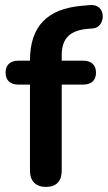

<svg xmlns="http://www.w3.org/2000/svg" viewBox="-20 -728 425 756"><path d="M161 8C202 8 223 -15 223 -56V-395H308C340 -395 358 -412 358 -442C358 -472 340 -489 308 -489H223V-510C223 -578 256 -610 332 -615L346 -616C397 -620 402 -714 334 -708L300 -705C169 -693 98 -627 98 -490V-489H52C20 -489 2 -472 2 -442C2 -412 20 -395 52 -395H98V-56C98 -15 121 8 161 8Z"/></svg>

Font: Nunito
Style: Bold
Weight: 700
Designer: Vernon Adams
Foundry: Vernon Adams
Version: Version 3.602